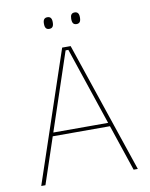

<svg xmlns="http://www.w3.org/2000/svg" viewBox="-88 -861 724 925"><g transform="rotate(-10 274.0 -398.0)"><path d="M38 0 253 -639H294.5L510.5 0H490L280.5 -623H267L58.5 0ZM127 -226V-243.5H421V-226ZM208 -738.5Q197 -738.5 191.8 -745.2Q186.5 -752 186.5 -766V-769Q186.5 -782 191.8 -788.8Q197 -795.5 208 -795.5Q219 -795.5 224.2 -788.8Q229.5 -782 229.5 -769V-766Q229.5 -752 224.2 -745.2Q219 -738.5 208 -738.5ZM341.5 -738.5Q330.5 -738.5 325.2 -745.2Q320 -752 320 -766V-769Q320 -782 325.2 -788.8Q330.5 -795.5 341.5 -795.5Q352 -795.5 357.2 -788.8Q362.5 -782 362.5 -769V-766Q362.5 -752 357.2 -745.2Q352 -738.5 341.5 -738.5Z"/></g></svg>

Font: Anek Telugu Thin
Style: Regular
Weight: 250
Version: Version 1.003